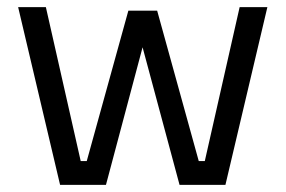

<svg xmlns="http://www.w3.org/2000/svg" viewBox="-20 -520 803 540"><path d="M149 0 31 -500H109L207 -67H224L341 -490H422L539 -67H556L654 -500H732L614 0H485L381 -387L278 0Z"/></svg>

Font: Cairo
Style: Regular
Weight: 400
Designer: Mohamed Gaber, Accademia di Belle Arti di Urbino
Foundry: Kief Type Foundry, Accademia di Belle Arti di Urbino
Version: Version 3.120